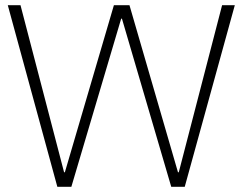

<svg xmlns="http://www.w3.org/2000/svg" viewBox="-20 -720 935 740"><path d="M201 0 10 -700H59L227 -56H230L419 -700H479L666 -56H669L836 -700H885L692 0H640L450 -648H447L255 0Z"/></svg>

Font: DM Sans 36pt ExtraLight
Style: Regular
Weight: 250
Designer: Colophon Foundry, Jonny Pinhorn
Foundry: Colophon Foundry
Version: Version 4.004;gftools[0.9.30]